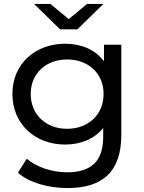

<svg xmlns="http://www.w3.org/2000/svg" viewBox="-20 -756 729 975"><path d="M321 -102C213 -102 136 -174 136 -279C136 -383 213 -454 321 -454C429 -454 506 -383 506 -279C506 -174 429 -102 321 -102ZM311 -22C389 -22 459 -50 504 -106V-61C504 60 446 119 320 119C242 119 165 92 116 50L71 121C129 172 226 199 323 199C502 199 596 115 596 -71V-529H508V-445C463 -505 391 -534 311 -534C158 -534 43 -431 43 -279C43 -126 158 -22 311 -22ZM505 -736H422L329 -659L236 -736H153L285 -607H373Z"/></svg>

Font: Montserrat-Alt1 Med
Style: Regular
Weight: 500
Designer: Differentunic
Foundry: Differentunic
Version: Version 7.222